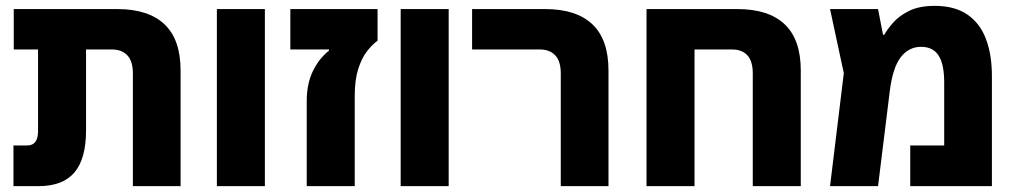

<svg xmlns="http://www.w3.org/2000/svg" viewBox="-20 -636 3472 656"><path d="M26 0V-139H73Q110 -139 110 -188V-467H27V-605H381Q487 -605 542 -553Q597 -501 597 -395V0H434V-385Q434 -427 415 -447Q396 -467 362 -467H274V-190Q274 -94 234.5 -47Q195 0 111 0Z M721 0V-605H885V0Z M1028 0V-291Q1028 -349 1048.5 -392Q1069 -435 1104 -463V-467H972V-605H1270V-497Q1252 -484 1234 -461Q1216 -438 1204 -400.5Q1192 -363 1192 -308V0Z M1349 0V-605H1513V0Z M1896 0V-385Q1896 -427 1877 -447Q1858 -467 1824 -467H1593V-605H1843Q1949 -605 2004 -553Q2059 -501 2059 -395V0Z M2500 -605Q2606 -605 2661 -553Q2716 -501 2716 -395V0H2552V-385Q2552 -427 2533.5 -447Q2515 -467 2481 -467H2353V0H2189V-605Z M3174 -616Q3242 -616 3285.5 -586Q3329 -556 3349 -502Q3369 -448 3369 -377V0H3090V-139H3206V-355Q3206 -416 3187 -446Q3168 -476 3127 -476Q3085 -476 3057.5 -440.5Q3030 -405 3020 -324L2980 0H2816L2863 -386L2816 -605H2980L2997 -517H3001Q3011 -535 3031.5 -558.5Q3052 -582 3086.5 -599Q3121 -616 3174 -616Z"/></svg>

Font: Noto Sans Hebrew SemiCondensed ExtraBold
Style: Regular
Weight: 800
Width: 4
Designer: Monotype Design Team
Foundry: Monotype Imaging Inc.
Version: Version 2.004; ttfautohint (v1.8.4.7-5d5b)